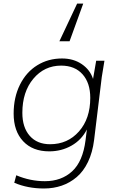

<svg xmlns="http://www.w3.org/2000/svg" viewBox="-20 -842 659 1078"><path d="M447.3 -821.8 370.6 -610.4H313.5L413.1 -821.8ZM323.2 -473.6Q229 -473.6 167.2 -399.9Q105.5 -326.2 105.5 -208.5Q105.5 -126.5 147 -79.3Q188.5 -32.2 261.2 -32.2Q359.9 -32.2 423.3 -104Q486.8 -175.8 486.8 -292.5Q486.8 -376.5 443.4 -425Q399.9 -473.6 323.2 -473.6ZM56.6 -204.1Q56.6 -295.4 92 -366.5Q127.4 -437.5 189.2 -475.6Q251 -513.7 328.1 -513.7Q392.6 -513.7 439.2 -481.9Q485.8 -450.2 502.4 -398.9L520 -501H566.4L551.3 -408.7L508.3 -55.7Q499.5 14.2 474.1 67.1Q448.7 120.1 410.6 152.3Q372.6 184.6 326.4 200.4Q280.3 216.3 226.6 216.3Q135.3 216.3 60.1 184.1L71.3 142.1Q149.9 175.3 231.9 175.3Q324.7 175.3 385 119.9Q445.3 64.5 460.4 -55.7L467.8 -115.2Q438 -56.2 381.3 -24.2Q324.7 7.8 256.3 7.8Q163.1 7.8 109.9 -49.1Q56.6 -106 56.6 -204.1Z"/></svg>

Font: Muli
Style: ExtraLightItalic
Weight: 200
Italic angle: -7°
Designer: Vernon Adams
Foundry: newtypography
Version: Version 2.0; ttfautohint (v1.00rc1.2-2d82) -l 8 -r 50 -G 200